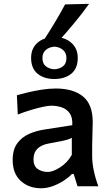

<svg xmlns="http://www.w3.org/2000/svg" viewBox="-20 -970 563 1000"><path d="M194 10.5Q130 10.5 88 -27.8Q46 -66 46 -136.5Q46 -191.5 70.2 -224Q94.5 -256.5 132 -272.8Q169.5 -289 209 -295L356.5 -318Q358.5 -358.5 342.8 -380.5Q327 -402.5 301.2 -411Q275.5 -419.5 246 -419.5Q232.5 -419.5 204.8 -413.8Q177 -408 142 -397.5Q107 -387 72.5 -373.5L68 -474Q91 -480.5 125.2 -488.8Q159.5 -497 197.8 -503Q236 -509 271 -509Q361 -509 412 -467.8Q463 -426.5 463 -334Q463 -310.5 461.5 -276Q460 -241.5 460 -211V-158Q460 -88 492 0H383.5L364 -63.5H354.5Q338.5 -46.5 312.2 -29.2Q286 -12 255.2 -0.8Q224.5 10.5 194 10.5ZM229 -74.5Q255.5 -74.5 293.2 -98.5Q331 -122.5 354 -163.5V-252.5Q347 -248 335 -244Q323 -240 299.5 -235Q276 -230 233.5 -222.5Q196.5 -216 175.5 -195.8Q154.5 -175.5 154.5 -141Q154.5 -104.5 176.8 -89.5Q199 -74.5 229 -74.5ZM263 -558.5Q209 -558.5 175.5 -586.2Q142 -614 142 -668.5Q142 -718.5 175.8 -747.8Q209.5 -777 264 -777Q318 -777 351.5 -747.2Q385 -717.5 385 -668.5Q385 -613.5 351.2 -586Q317.5 -558.5 263 -558.5ZM263 -609Q291 -611 308.5 -625Q326 -639 326 -668Q326 -694 308.5 -709.5Q291 -725 264 -727Q236 -725 218.5 -709.8Q201 -694.5 201 -668Q201 -639 218.5 -625Q236 -611 263 -609ZM197.5 -745Q231 -795.5 261.5 -846Q292 -896.5 319 -947L444 -950Q406.5 -897.5 364.2 -846.8Q322 -796 276.5 -746Z"/></svg>

Font: Commissioner Flair Medium
Style: Regular
Weight: 500
Designer: Kostas Bartsokas
Foundry: Kostas Bartsokas
Version: Version 1.000; ttfautohint (v1.8.3)